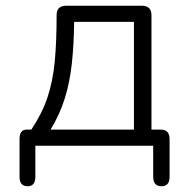

<svg xmlns="http://www.w3.org/2000/svg" viewBox="-20 -507 658 668"><path d="M76 141Q48 141 48 108V-23Q48 -56 72 -56H89Q127 -113 145.5 -169Q164 -225 170.5 -293.5Q177 -362 177 -455Q177 -487 210 -487H474Q507 -487 507 -454V-56H540Q570 -56 570 -23V108Q570 141 542 141Q513 141 513 108V0H103V108Q103 141 76 141ZM156 -56H446V-431H238Q237 -351 230 -286.5Q223 -222 206 -166.5Q189 -111 156 -56Z"/></svg>

Font: Zen Maru Gothic
Style: Regular
Weight: 400
Designer: Yoshimichi Ohira
Foundry: Positype
Version: Version 1.002